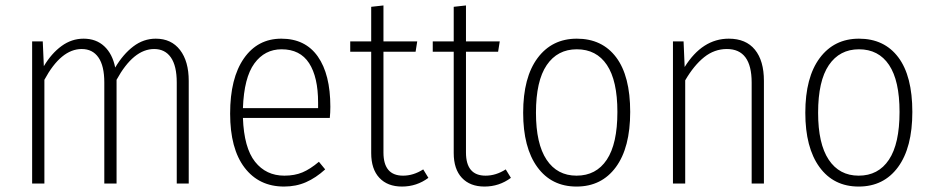

<svg xmlns="http://www.w3.org/2000/svg" viewBox="-20 -674 3429 705"><path d="M673 -377V0H629V-371Q629 -432 607.5 -463Q586 -494 546 -494Q470 -494 408 -381V0H363V-371Q363 -432 341.5 -463Q320 -494 280 -494Q204 -494 143 -381V0H98V-522H137L141 -431Q169 -478 206 -505Q243 -532 287 -532Q333 -532 363 -504Q393 -476 403 -426Q432 -475 469.5 -503.5Q507 -532 552 -532Q609 -532 641 -490.5Q673 -449 673 -377Z M1191 -241H872Q876 -131 916.5 -80Q957 -29 1024 -29Q1062 -29 1090.5 -41Q1119 -53 1151 -80L1174 -52Q1140 -21 1103.5 -5Q1067 11 1023 11Q931 11 878 -58.5Q825 -128 825 -257Q825 -387 875.5 -459.5Q926 -532 1013 -532Q1101 -532 1147 -466.5Q1193 -401 1193 -282Q1193 -261 1191 -241ZM1148 -297Q1148 -391 1115 -442Q1082 -493 1014 -493Q952 -493 914 -441Q876 -389 872 -277H1148Z M1553 -21Q1510 11 1456 11Q1403 11 1373 -21Q1343 -53 1343 -112V-484H1266V-522H1343V-649L1388 -654V-522H1512L1506 -484H1388V-114Q1388 -29 1460 -29Q1498 -29 1534 -52Z M1856 -21Q1813 11 1759 11Q1706 11 1676 -21Q1646 -53 1646 -112V-484H1569V-522H1646V-649L1691 -654V-522H1815L1809 -484H1691V-114Q1691 -29 1763 -29Q1801 -29 1837 -52Z M2294 -263Q2294 -132 2241.5 -60.5Q2189 11 2097 11Q2005 11 1953 -60.5Q1901 -132 1901 -260Q1901 -390 1954 -461Q2007 -532 2098 -532Q2191 -532 2242.5 -463.5Q2294 -395 2294 -263ZM1948 -260Q1948 -146 1987 -87.5Q2026 -29 2097 -29Q2169 -29 2208 -87.5Q2247 -146 2247 -263Q2247 -378 2208.5 -435.5Q2170 -493 2098 -493Q2027 -493 1987.5 -435Q1948 -377 1948 -260Z M2785 -377V0H2740V-371Q2740 -494 2649 -494Q2603 -494 2565.5 -464Q2528 -434 2496 -379V0H2451V-522H2490L2494 -428Q2559 -532 2656 -532Q2719 -532 2752 -491.5Q2785 -451 2785 -377Z M3330 -263Q3330 -132 3277.5 -60.5Q3225 11 3133 11Q3041 11 2989 -60.5Q2937 -132 2937 -260Q2937 -390 2990 -461Q3043 -532 3134 -532Q3227 -532 3278.5 -463.5Q3330 -395 3330 -263ZM2984 -260Q2984 -146 3023 -87.5Q3062 -29 3133 -29Q3205 -29 3244 -87.5Q3283 -146 3283 -263Q3283 -378 3244.5 -435.5Q3206 -493 3134 -493Q3063 -493 3023.5 -435Q2984 -377 2984 -260Z"/></svg>

Font: Fira Sans Condensed ExtraLight
Style: Regular
Weight: 275
Width: 3
Designer: Carrois Corporate & Edenspiekermann AG
Foundry: Carrois Corporate GbR & Edenspiekermann AG
Version: Version 4.203